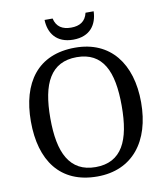

<svg xmlns="http://www.w3.org/2000/svg" viewBox="-97 -989 936 1079"><g transform="rotate(-10 371.0 -449.0)"><path d="M685.1 -357.9C685.1 -469.2 657.2 -560.5 604 -625C550.8 -689 473.1 -725.1 372.1 -725.1C266.1 -725.1 186.5 -689 134.3 -625C82 -561 56.2 -469.7 56.2 -358.9C56.2 -136.7 159.2 9.8 371.1 9.8C572.3 9.8 685.1 -136.2 685.1 -357.9ZM167 -357.9C167 -457 180.7 -535.6 213.9 -588.9C246.6 -642.1 297.9 -670.9 372.1 -670.9C446.3 -670.9 496.6 -642.1 528.8 -588.9C561 -535.6 574.2 -457 574.2 -357.9C574.2 -258.8 561 -180.7 528.8 -127C496.6 -73.2 445.3 -43.9 371.1 -43.9C296.9 -43.9 246.1 -73.2 213.4 -127C180.7 -180.7 167 -258.8 167 -357.9ZM231 -908.2C233.4 -833 274.9 -771 371.1 -771C468.3 -771 508.8 -833.5 511.2 -908.2H464.8C453.6 -859.4 419.9 -839.8 371.1 -839.8C321.8 -839.8 288.1 -859.4 276.9 -908.2Z"/></g></svg>

Font: The Erased English
Style: Regular
Weight: 400
Designer: Monotype Design team + ligartures altered by 180 Amsterdam
Foundry: Monotype Imaging Inc.
Version: Version 1.030;Glyphs 3.1.2 (3151)